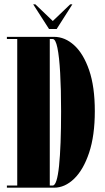

<svg xmlns="http://www.w3.org/2000/svg" viewBox="-20 -871 485 891"><path d="M12 0V-10H60V-690H12V-700H231Q281.5 -700 324.5 -660.8Q367.5 -621.5 393.8 -545Q420 -468.5 420 -355.5Q420 -241.5 393.5 -162.2Q367 -83 324 -41.5Q281 0 231 0ZM211 -10H224.5Q244.5 -10 254 -101Q263.5 -192 263.5 -355.5Q263.5 -457.5 259.2 -532.5Q255 -607.5 246.5 -648.8Q238 -690 224.5 -690H211ZM207.5 -736.5 134 -851H144L225 -773.5L306 -851H316L243 -736.5Z"/></svg>

Font: Imbue 100pt Black
Style: Regular
Weight: 900
Designer: Tyler Finck
Foundry: Etcetera Type Company
Version: Version 1.102; ttfautohint (v1.8.3)